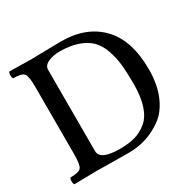

<svg xmlns="http://www.w3.org/2000/svg" viewBox="-139 -762 918 910"><g transform="rotate(-30 320.0 -307.0)"><path d="M182 -85Q182 -35 291 -35Q339 -35 374 -45Q409 -55 439 -80Q469 -105 484.5 -152.5Q500 -200 500 -270Q500 -331 495.5 -374.5Q491 -418 476.5 -459Q462 -500 437 -524.5Q412 -549 370.5 -563.5Q329 -578 271 -578Q236 -578 209 -565.5Q182 -553 182 -530ZM140 -613Q156 -613 214 -614.5Q272 -616 302 -616Q439 -616 518 -534.5Q597 -453 597 -293Q597 -210 570.5 -149Q544 -88 500.5 -57Q457 -26 411.5 -12Q366 2 317 2Q268 2 210 1Q152 0 141 0Q111 0 19 2Q14 -2 14 -16Q14 -30 19 -35Q65 -35 77 -49.5Q89 -64 89 -122V-491Q89 -549 77 -563.5Q65 -578 19 -578Q14 -582 14 -596Q14 -610 19 -615Q111 -613 140 -613Z"/></g></svg>

Font: Linux Libertine Mono O
Style: Mono
Weight: 400
Designer: Philipp H. Poll
Foundry: Philipp H. Poll
Version: Version 5.1.7